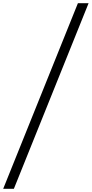

<svg xmlns="http://www.w3.org/2000/svg" viewBox="-27 -982 576 1205"><path d="M529 -962 60 203H-7L462 -962Z"/></svg>

Font: Matangi
Style: Regular
Weight: 400
Designer: Prashant Pant
Foundry: The Graphic Ant
Version: Version 3.002